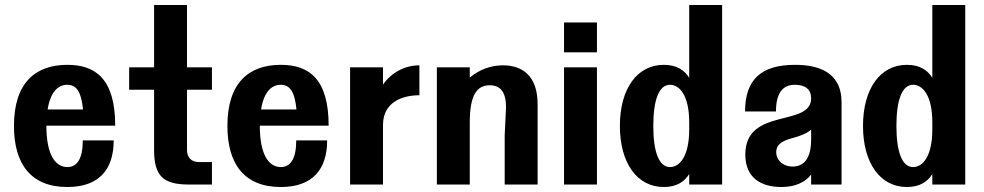

<svg xmlns="http://www.w3.org/2000/svg" viewBox="-20 -740 3947 770"><path d="M250 10C376 10 436 -59 436 -177H312C312 -101 288 -70 250 -70C204 -70 166 -116 166 -235V-236H442C442 -425 362 -480 250 -480C123 -480 36 -409 36 -235C36 -81 105 10 250 10ZM171 -301C182 -370 212 -400 250 -400C286 -400 306 -373 313 -301Z M598 -138C598 -36 633 0 736 0H830V-90H778C748 -90 730 -108 730 -138V-380H830V-470H730V-720H598V-470H498V-380H598Z M1106 10C1232 10 1292 -59 1292 -177H1168C1168 -101 1144 -70 1106 -70C1060 -70 1022 -116 1022 -235V-236H1298C1298 -425 1218 -480 1106 -480C979 -480 892 -409 892 -235C892 -81 961 10 1106 10ZM1027 -301C1038 -370 1068 -400 1106 -400C1142 -400 1162 -373 1169 -301Z M1384 0H1516V-239C1516 -328 1590 -358 1662 -358V-478C1603 -478 1550 -449 1516 -401V-470H1384Z M2004 0H2136V-322C2136 -439 2072 -478 1997 -478C1948 -478 1903 -461 1864 -429V-470H1732V0H1864V-249C1864 -358 1892 -398 1944 -398C1985 -398 2012 -373 2009 -301L2004 -197Z M2242 0H2374V-470H2242ZM2242 -530H2374V-650H2242Z M2876 -720H2744V-428C2725 -458 2695 -480 2642 -480C2535 -480 2466 -384 2466 -235C2466 -86 2535 10 2642 10C2695 10 2725 -12 2744 -42V0H2876ZM2600 -235C2600 -340 2623 -400 2667 -400C2705 -400 2744 -358 2744 -249V-221C2744 -112 2705 -70 2667 -70C2623 -70 2600 -130 2600 -235Z M2969 -120C2969 -26 3033 10 3114 10C3167 10 3209 -8 3233 -40V0H3355V-330C3355 -454 3257 -480 3168 -480C3033 -480 2968 -421 2968 -293H3092C3092 -367 3119 -400 3168 -400C3211 -400 3233 -380 3233 -346C3233 -228 2969 -312 2969 -120ZM3158 -72C3123 -72 3093 -95 3093 -130C3093 -165 3125 -177 3157 -186C3183 -193 3212 -202 3233 -220V-181C3233 -103 3203 -72 3158 -72Z M3851 -720H3719V-428C3700 -458 3670 -480 3617 -480C3510 -480 3441 -384 3441 -235C3441 -86 3510 10 3617 10C3670 10 3700 -12 3719 -42V0H3851ZM3575 -235C3575 -340 3598 -400 3642 -400C3680 -400 3719 -358 3719 -249V-221C3719 -112 3680 -70 3642 -70C3598 -70 3575 -130 3575 -235Z"/></svg>

Font: Tanklager Original
Style: Regular
Weight: 400
Designer: Ariel Martín Pérez
Foundry: Tunera Type Foundry
Version: Version 1.000;Glyphs 3.3 (3310)